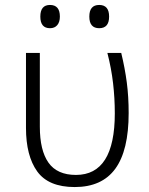

<svg xmlns="http://www.w3.org/2000/svg" viewBox="-20 -746 603 776"><path d="M282 10Q176 10 130.5 -53Q85 -116 85 -229V-532H141V-234Q141 -138 176 -88.5Q211 -39 287 -39Q444 -39 444 -288Q444 -349 437 -409.5Q430 -470 414 -532H470Q485 -470 492.5 -412.5Q500 -355 500 -289Q500 -138 446 -64Q392 10 282 10ZM381 -632Q341 -632 341 -679Q341 -726 381 -726Q421 -726 421 -679Q421 -632 381 -632ZM182 -632Q143 -632 143 -679Q143 -726 182 -726Q222 -726 222 -679Q222 -657 211.5 -644.5Q201 -632 182 -632Z"/></svg>

Font: Noto Sans Mono SemiCondensed Light
Style: Regular
Weight: 300
Width: 4
Designer: Monotype Design Team
Foundry: Monotype Imaging Inc.
Version: Version 2.014; ttfautohint (v1.8.4.7-5d5b)